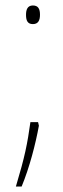

<svg xmlns="http://www.w3.org/2000/svg" viewBox="-20 -552 230 701"><path d="M75 -498C75 -478 80 -464 100 -464C119 -464 126 -477 126 -498C126 -519 120 -532 100 -532C80 -532 75 -516 75 -498ZM122 -93 119 -106H91C80 -27 71 19 38 129H59C88 59 110 -27 122 -93Z"/></svg>

Font: Noto Sans Myanmar UI Condensed Thin
Style: Regular
Weight: 100
Width: 3
Designer: Monotype Design Team
Foundry: Monotype Imaging Inc.
Version: Version 2.103